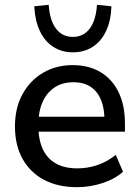

<svg xmlns="http://www.w3.org/2000/svg" viewBox="-20 -767 577 796"><path d="M300 9Q220 9 162.5 -21.5Q105 -52 73.5 -108.5Q42 -165 42 -243Q42 -319 73 -376Q104 -433 158 -465Q212 -497 281 -497Q349 -497 397.5 -467.5Q446 -438 472 -384Q498 -330 498 -255V-221H122V-283H430L413 -269Q413 -344 380 -385Q347 -426 285 -426Q238 -426 205.5 -404Q173 -382 156 -343Q139 -304 139 -252V-246Q139 -188 157.5 -148.5Q176 -109 212 -89Q248 -69 301 -69Q343 -69 383.5 -82.5Q424 -96 460 -125L490 -55Q457 -25 405 -8Q353 9 300 9ZM282 -550Q236 -550 200.5 -573Q165 -596 145 -639Q125 -682 122 -741L182 -747Q186 -683 212 -648.5Q238 -614 282 -614Q326 -614 352 -648.5Q378 -683 382 -747L442 -741Q440 -682 420 -639Q400 -596 364.5 -573Q329 -550 282 -550Z"/></svg>

Font: Nunito Sans 12pt ExtraLight SemiBold
Style: Regular
Weight: 600
Version: Version 3.101;gftools[0.9.27]